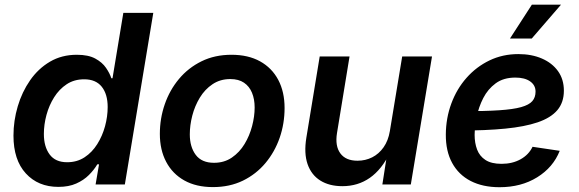

<svg xmlns="http://www.w3.org/2000/svg" viewBox="-20 -782 2454 814"><path d="M227.5 10.3Q141.6 10.3 89.4 -46.9Q37.1 -104 37.1 -207Q37.1 -270 55.2 -331.1Q73.2 -392.1 107.7 -441.7Q142.1 -491.2 191.9 -520.5Q241.7 -549.8 305.7 -549.8Q354.5 -549.8 384 -533.7Q413.6 -517.6 429.4 -494.4Q445.3 -471.2 452.1 -450.2H457L502.9 -727.5H629.9L509.3 0H385.3L399.9 -85.4H392.6Q378.9 -62 356.9 -40Q335 -18.1 303.2 -3.9Q271.5 10.3 227.5 10.3ZM264.6 -94.2Q306.6 -94.2 338.6 -115.2Q370.6 -136.2 392.3 -170.9Q414.1 -205.6 425.3 -246.8Q436.5 -288.1 436.5 -328.1Q436.5 -382.8 411.4 -414.3Q386.2 -445.8 336.9 -445.8Q294.4 -445.8 262.7 -424.8Q231 -403.8 209.5 -369.6Q188 -335.4 177 -294.7Q166 -253.9 166 -213.9Q166 -160.2 190.4 -127.2Q214.8 -94.2 264.6 -94.2Z M882.8 11.2Q812 11.2 761.7 -16.8Q711.4 -44.9 684.6 -95.7Q657.7 -146.5 657.7 -214.4Q657.7 -279.8 678.5 -339.8Q699.2 -399.9 738.8 -447.3Q778.3 -494.6 834.5 -522.2Q890.6 -549.8 961.4 -549.8Q1032.2 -549.8 1082.5 -522Q1132.8 -494.1 1159.7 -443.4Q1186.5 -392.6 1186.5 -324.2Q1186.5 -258.3 1165.8 -198.2Q1145 -138.2 1105.5 -90.8Q1065.9 -43.5 1009.8 -16.1Q953.6 11.2 882.8 11.2ZM887.2 -91.8Q930.7 -91.8 963.1 -114Q995.6 -136.2 1016.8 -171.4Q1038.1 -206.5 1048.8 -247.6Q1059.6 -288.6 1059.6 -326.2Q1059.6 -361.8 1048.3 -388.9Q1037.1 -416 1014.4 -431.4Q991.7 -446.8 956.5 -446.8Q913.6 -446.8 881.1 -425Q848.6 -403.3 827.1 -367.9Q805.7 -332.5 795.2 -291.7Q784.7 -251 784.7 -212.4Q784.7 -159.2 809.8 -125.5Q835 -91.8 887.2 -91.8Z M1431.6 7.3Q1376 7.3 1337.9 -16.6Q1299.8 -40.5 1283.9 -86.4Q1268.1 -132.3 1278.8 -198.2L1335.4 -542.5H1461.9L1408.7 -217.8Q1399.9 -163.1 1422.9 -131.8Q1445.8 -100.6 1495.6 -100.6Q1529.3 -100.6 1557.9 -115Q1586.4 -129.4 1606.2 -157.5Q1626 -185.5 1632.8 -226.1L1685.1 -542.5H1811.5L1721.7 0H1601.1L1622.1 -134.8H1633.3Q1598.6 -63.5 1548.1 -28.1Q1497.6 7.3 1431.6 7.3Z M2097.7 11.7Q2026.9 11.7 1975.6 -14.6Q1924.3 -41 1897 -91.1Q1869.6 -141.1 1870.1 -211.9Q1870.6 -281.7 1893.6 -343.5Q1916.5 -405.3 1958 -452.1Q1999.5 -499 2055.4 -525.9Q2111.3 -552.7 2177.7 -552.7Q2233.9 -552.7 2277.3 -533.9Q2320.8 -515.1 2345.7 -480.5Q2370.6 -445.8 2370.6 -397.5Q2370.6 -347.7 2342.8 -314.9Q2314.9 -282.2 2259.5 -263.4Q2204.1 -244.6 2121.6 -236.6Q2039.1 -228.5 1930.2 -228.5L1943.8 -310.5Q2036.1 -310.5 2095.9 -314.5Q2155.8 -318.4 2189.5 -327.9Q2223.1 -337.4 2236.8 -353.3Q2250.5 -369.1 2250.5 -393.6Q2250.5 -420.9 2227.5 -437Q2204.6 -453.1 2165 -453.1Q2114.7 -453.1 2081.5 -428.7Q2048.3 -404.3 2028.8 -366.2Q2009.3 -328.1 2001 -286.4Q1992.7 -244.6 1992.2 -210Q1992.2 -175.8 2002.7 -147.9Q2013.2 -120.1 2038.1 -103.8Q2063 -87.4 2106.4 -87.4Q2152.3 -87.4 2187 -106.7Q2221.7 -126 2237.8 -159.7L2353 -142.6Q2325.2 -72.3 2257.3 -30.3Q2189.5 11.7 2097.7 11.7ZM2142.1 -618.7 2234.9 -762.2H2358.4L2234.4 -618.7Z"/></svg>

Font: Inter 16pt SemiBold
Style: Italic
Weight: 600
Italic angle: -9.3988°
Version: Version 4.001;git-66647c0bb